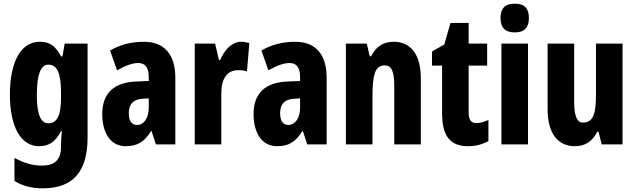

<svg xmlns="http://www.w3.org/2000/svg" viewBox="-20 -788 3471 1048"><path d="M197 -560C95 -560 34 -453 34 -271C34 -96 94 10 193 10C249 10 283 -15 313 -72H318C315 -49 313 -16 313 6V14C313 89 273 116 210 116C162 116 115 104 59 74V200C104 227 152 240 214 240C385 240 458 141 458 -37V-550H333L321 -480H313C282 -540 249 -560 197 -560ZM243 -435C292 -435 313 -390 313 -282V-254C313 -159 292 -115 244 -115C202 -115 181 -165 181 -269C181 -381 203 -435 243 -435Z M766 -560C695 -560 632 -543 581 -512L619 -404C666 -431 703 -444 735 -444C774 -444 792 -418 792 -365V-346L722 -343C603 -338 538 -280 538 -165C538 -76 574 10 667 10C733 10 770 -17 805 -73H807L831 0H937V-363C937 -494 874 -560 766 -560ZM758 -249 792 -251V-201C792 -143 765 -106 728 -106C699 -106 683 -127 683 -171C683 -220 708 -246 758 -249Z M1296 -560C1242 -560 1202 -509 1182 -461H1175L1154 -550H1043V0H1188V-278C1188 -357 1218 -405 1280 -405C1300 -405 1315 -403 1328 -398L1341 -553C1322 -558 1309 -560 1296 -560Z M1592 -560C1521 -560 1458 -543 1407 -512L1445 -404C1492 -431 1529 -444 1561 -444C1600 -444 1618 -418 1618 -365V-346L1548 -343C1429 -338 1364 -280 1364 -165C1364 -76 1400 10 1493 10C1559 10 1596 -17 1631 -73H1633L1657 0H1763V-363C1763 -494 1700 -560 1592 -560ZM1584 -249 1618 -251V-201C1618 -143 1591 -106 1554 -106C1525 -106 1509 -127 1509 -171C1509 -220 1534 -246 1584 -249Z M2129 -560C2072 -560 2031 -533 2006 -481H1998L1982 -550H1868V0H2013V-258C2013 -386 2029 -431 2080 -431C2121 -431 2132 -392 2132 -316V0H2277V-361C2277 -489 2223 -560 2129 -560Z M2580 -116C2550 -116 2538 -136 2538 -175V-430H2639V-550H2538V-663H2439L2405 -545L2338 -507V-430H2393V-172C2393 -49 2434 10 2535 10C2577 10 2613 0 2646 -18V-133C2621 -122 2599 -116 2580 -116Z M2790 -768C2736 -768 2712 -742 2712 -689C2712 -637 2738 -611 2790 -611C2841 -611 2867 -637 2867 -689C2867 -741 2844 -768 2790 -768ZM2862 -550H2717V0H2862Z M3378 -550H3233V-274C3233 -177 3223 -119 3162 -119C3127 -119 3114 -158 3114 -237V-550H2969V-192C2969 -65 3021 10 3118 10C3175 10 3214 -17 3240 -69H3247L3264 0H3378Z"/></svg>

Font: Noto Sans Khmer UI ExtraCondensed ExtraBold
Style: Regular
Weight: 800
Width: 2
Designer: Danh Hong and the Monotype Design Team
Foundry: Monotype Imaging Inc.
Version: Version 2.002